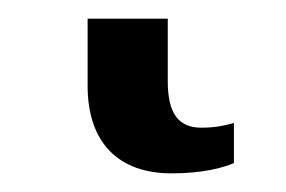

<svg xmlns="http://www.w3.org/2000/svg" viewBox="-20 49 307 206"><path d="M164 235C198 235 219 229 231 224V181C220 184 210 186 196 186C171 186 160 170 160 136V69H74V141C74 203 108 235 164 235Z"/></svg>

Font: Noto Serif Semi
Style: Regular
Weight: 600
Designer: Monotype Design Team
Foundry: Monotype Imaging Inc.
Version: Version 1.002